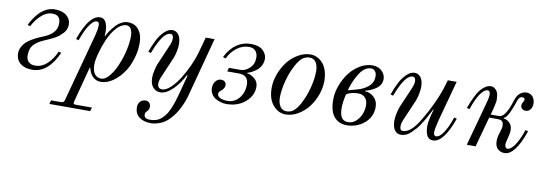

<svg xmlns="http://www.w3.org/2000/svg" viewBox="-55 -812 4003 1416"><g transform="rotate(10 1947.0 -104.0)"><path d="M52 -92Q52 -116 64 -138.5Q76 -161 91.5 -175.5Q107 -190 132.5 -205Q158 -220 173.5 -227Q189 -234 213 -244Q233 -252 247.5 -260Q262 -268 278 -282Q294 -296 303 -315.5Q312 -335 312 -360Q312 -422 251 -422Q206 -422 167 -385Q128 -348 105 -302L85 -308Q96 -332 112 -356Q128 -380 150 -403.5Q172 -427 202 -441.5Q232 -456 264 -456Q321 -456 352.5 -429Q384 -402 384 -363Q384 -344 377.5 -327.5Q371 -311 357.5 -297Q344 -283 331 -272Q318 -261 297 -250Q276 -239 261 -232.5Q246 -226 224 -216Q201 -206 186.5 -197Q172 -188 156 -173.5Q140 -159 132 -137.5Q124 -116 124 -87Q124 -56 142 -39Q160 -22 190 -22Q241 -22 281 -60Q321 -98 345 -154L365 -148Q293 12 174 12Q119 12 85.5 -15Q52 -42 52 -92Z M620 -104Q620 -60 638 -36Q656 -12 687 -12Q704 -12 720 -23Q736 -34 750 -51.5Q764 -69 774.5 -86.5Q785 -104 794 -124Q820 -180 835 -243Q850 -306 850 -359Q850 -388 839 -410Q828 -432 804 -432Q768 -432 733 -395Q698 -358 670 -294Q650 -248 635 -193.5Q620 -139 620 -104ZM344 238 352 210H426Q438 210 444 205Q450 200 453 188L590 -321Q602 -369 602 -395Q602 -410 597.5 -416Q593 -422 582 -422Q564 -422 542.5 -396Q521 -370 504.5 -335.5Q488 -301 475 -262L455 -268Q521 -456 603 -456Q620 -456 631.5 -447Q643 -438 649 -423Q655 -408 657.5 -393Q660 -378 660 -361L659 -327L662 -325Q670 -344 684 -364Q698 -384 717 -406Q736 -428 761 -442Q786 -456 810 -456Q863 -456 892.5 -418.5Q922 -381 922 -319Q922 -258 904 -201Q886 -144 863 -109Q828 -54 781.5 -21Q735 12 687 12Q656 12 631 -9.5Q606 -31 595 -76L591 -78L521 188Q518 200 521 205Q524 210 536 210H658L650 238Z M984 150Q984 122 1000 106Q1016 90 1038 90Q1058 90 1068 102Q1078 114 1078 130Q1078 155 1059 170Q1050 178 1050 192Q1050 224 1093 224Q1128 224 1153 212.5Q1178 201 1203 170Q1240 124 1269 16L1312 -145L1306 -147Q1274 -82 1226 -35Q1178 12 1134 12Q1101 12 1079 -13Q1057 -38 1057 -84Q1057 -106 1063.5 -137Q1070 -168 1077 -186L1141 -335Q1157 -370 1157 -394Q1157 -408 1151.5 -417Q1146 -426 1134 -426Q1116 -426 1097 -408.5Q1078 -391 1062 -362.5Q1046 -334 1035.5 -310.5Q1025 -287 1016 -262L996 -268Q1014 -319 1034.5 -359Q1055 -399 1084.5 -427.5Q1114 -456 1145 -456Q1172 -456 1190.5 -432Q1209 -408 1209 -360Q1209 -338 1203 -308Q1197 -278 1189 -258L1125 -109Q1109 -74 1109 -50Q1109 -12 1144 -12Q1172 -12 1206 -43.5Q1240 -75 1270 -122.5Q1300 -170 1324.5 -224Q1349 -278 1362 -324L1395 -444H1461L1343 0Q1332 43 1306 95.5Q1280 148 1243 186Q1212 219 1174.5 233.5Q1137 248 1104 248Q1050 248 1017 222Q984 196 984 150Z M1504 -88Q1504 -118 1521 -138Q1538 -158 1561 -158Q1580 -158 1590 -147.5Q1600 -137 1600 -123Q1600 -98 1568 -74Q1557 -65 1557 -51Q1557 -33 1578.5 -22.5Q1600 -12 1633 -12Q1682 -12 1715 -48Q1754 -90 1754 -155Q1754 -226 1681 -226H1594L1602 -254H1688Q1724 -254 1756 -284Q1788 -314 1788 -361Q1788 -394 1771 -413Q1754 -432 1722 -432Q1672 -432 1630 -399Q1588 -366 1566 -318L1545 -325Q1578 -391 1626 -423.5Q1674 -456 1732 -456Q1793 -456 1822.5 -428Q1852 -400 1852 -365Q1852 -338 1840 -315Q1828 -292 1810 -278Q1792 -264 1775 -255Q1758 -246 1742 -242L1741 -238Q1771 -234 1798.5 -211Q1826 -188 1826 -150Q1826 -85 1770 -36.5Q1714 12 1629 12Q1608 12 1587 6Q1566 0 1547 -11Q1528 -22 1516 -42Q1504 -62 1504 -88Z M2010 -104Q2010 -63 2027 -37.5Q2044 -12 2076 -12Q2098 -12 2116 -22Q2134 -32 2148.5 -51Q2163 -70 2172.5 -87.5Q2182 -105 2193 -130Q2214 -178 2227 -235.5Q2240 -293 2240 -340Q2240 -381 2224 -406.5Q2208 -432 2176 -432Q2154 -432 2135.5 -422Q2117 -412 2102.5 -393.5Q2088 -375 2078 -356.5Q2068 -338 2057 -314Q2036 -266 2023 -208.5Q2010 -151 2010 -104ZM1938 -164Q1938 -216 1958 -269Q1978 -322 2010 -363Q2042 -404 2087.5 -430Q2133 -456 2180 -456Q2204 -456 2227.5 -445Q2251 -434 2270 -413Q2289 -392 2300.5 -357.5Q2312 -323 2312 -280Q2312 -228 2292.5 -175Q2273 -122 2241 -81Q2209 -40 2164 -14Q2119 12 2072 12Q2019 12 1978.5 -34Q1938 -80 1938 -164Z M2494 -243 2559 -261Q2610 -274 2644 -303.5Q2678 -333 2678 -378Q2678 -404 2666 -418Q2654 -432 2636 -432Q2610 -432 2586.5 -414.5Q2563 -397 2540 -356Q2527 -334 2513.5 -301Q2500 -268 2494 -243ZM2472 -108Q2472 -58 2488 -35Q2504 -12 2536 -12Q2569 -12 2594.5 -35Q2620 -58 2633 -90Q2646 -122 2646 -156Q2646 -192 2627 -213Q2608 -234 2574 -234Q2521 -234 2486 -211Q2472 -150 2472 -108ZM2400 -158Q2400 -210 2420 -263.5Q2440 -317 2472 -359.5Q2504 -402 2549.5 -429Q2595 -456 2642 -456Q2686 -456 2713 -430Q2740 -404 2740 -369Q2740 -346 2728 -327Q2716 -308 2697 -295.5Q2678 -283 2659 -275Q2640 -267 2622 -263L2621 -258Q2658 -258 2688 -230Q2718 -202 2718 -157Q2718 -83 2662 -35.5Q2606 12 2530 12Q2470 12 2435 -29.5Q2400 -71 2400 -158Z M2810 -268Q2828 -319 2848.5 -359Q2869 -399 2898.5 -427.5Q2928 -456 2959 -456Q2986 -456 3004.5 -432Q3023 -408 3023 -360Q3023 -338 3017 -308Q3011 -278 3003 -258L2939 -109Q2923 -74 2923 -50Q2923 -18 2945 -18Q3006 -18 3072 -131Q3112 -198 3143 -265.5Q3174 -333 3188 -378L3208 -444H3274L3190 -134Q3175 -74 3175 -49Q3175 -22 3194 -22Q3214 -22 3235 -47Q3256 -72 3272 -106Q3288 -140 3302 -182L3322 -176Q3256 12 3175 12Q3117 12 3117 -90Q3117 -110 3126.5 -151.5Q3136 -193 3143 -211L3140 -214Q3136 -208 3123 -182.5Q3110 -157 3101 -141Q3092 -125 3076 -99.5Q3060 -74 3045 -57Q3030 -40 3012 -22.5Q2994 -5 2975 3.5Q2956 12 2936 12Q2906 12 2888.5 -12.5Q2871 -37 2871 -84Q2871 -106 2877.5 -137Q2884 -168 2891 -186L2955 -335Q2971 -370 2971 -394Q2971 -408 2965.5 -417Q2960 -426 2948 -426Q2930 -426 2911 -408.5Q2892 -391 2876 -362.5Q2860 -334 2849.5 -310.5Q2839 -287 2830 -262Z M3382 -268Q3391 -294 3399 -313Q3407 -332 3421.5 -361Q3436 -390 3451 -409Q3466 -428 3487 -442Q3508 -456 3529 -456Q3548 -456 3562.5 -442.5Q3577 -429 3582 -413Q3588 -392 3588 -364Q3588 -346 3575 -294L3563 -250H3627Q3673 -250 3713 -379Q3726 -422 3749 -439Q3772 -456 3798 -456Q3812 -456 3825 -449Q3838 -442 3844 -434Q3860 -412 3860 -384Q3860 -356 3846 -339Q3832 -322 3810 -322Q3796 -322 3785 -331Q3774 -340 3774 -356Q3774 -370 3783 -383Q3790 -394 3790 -400Q3790 -416 3771 -416Q3757 -416 3749 -406Q3741 -396 3735 -377Q3722 -334 3702 -292Q3682 -250 3663 -243L3662 -238Q3688 -236 3708 -215.5Q3728 -195 3728 -162Q3728 -138 3718 -101.5Q3708 -65 3708 -53Q3708 -42 3713 -32.5Q3718 -23 3729 -23Q3740 -23 3754 -34Q3760 -39 3766.5 -45.5Q3773 -52 3778.5 -60.5Q3784 -69 3789 -76.5Q3794 -84 3799.5 -95Q3805 -106 3808.5 -113Q3812 -120 3817 -132Q3822 -144 3824 -149Q3826 -154 3830.5 -167Q3835 -180 3836 -182L3856 -176Q3791 12 3712 12Q3682 12 3661 -7Q3640 -26 3640 -68Q3640 -94 3652 -130Q3664 -166 3664 -181Q3664 -204 3655 -215Q3646 -226 3618 -226H3556L3494 0H3428L3512 -306Q3512 -308 3516 -322Q3520 -336 3522.5 -346Q3525 -356 3527.5 -370Q3530 -384 3530 -393Q3530 -422 3510 -422Q3490 -422 3469 -397Q3448 -372 3432 -338Q3416 -304 3402 -262Z"/></g></svg>

Font: Old Standard TT
Style: Italic
Weight: 400
Italic angle: -15.2°
Designer: Alexey Kryukov <alexios@thessalonica.org.ru>
Version: Version 2.2